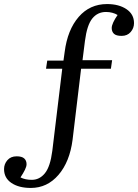

<svg xmlns="http://www.w3.org/2000/svg" viewBox="-112 -744 681 947"><path d="M40 183Q-19 183 -55.5 158.5Q-92 134 -92 90Q-92 65 -75.5 46Q-59 27 -30 27Q-4 27 7.5 37.5Q19 48 19 66Q19 77 11 93.5Q3 110 -11 131Q12 143 45 143Q83 143 109.5 110.5Q136 78 146 0L195 -405H115L121 -445H201L207 -488Q221 -597 276 -660.5Q331 -724 416 -724Q474 -724 511.5 -699Q549 -674 549 -630Q549 -605 532.5 -586Q516 -567 488 -567Q461 -567 450 -577.5Q439 -588 439 -606Q439 -617 446.5 -633.5Q454 -650 468 -670Q457 -677 442 -681Q427 -685 411 -685Q369 -685 343 -652.5Q317 -620 307 -542L295 -447H441L435 -405H288L246 -55Q232 54 176.5 118.5Q121 183 40 183Z"/></svg>

Font: Literata 36pt
Style: Regular
Weight: 400
Designer: Latin by Veronika Burian and Jose Scaglione. Greek by Irene Vlachou. Cyrillic by Vera Evstafieva.
Foundry: TypeTogether
Version: Version 3.002